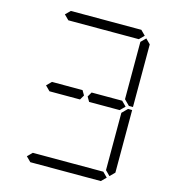

<svg xmlns="http://www.w3.org/2000/svg" viewBox="-140 -1113 1096 1226"><g transform="rotate(15 408.0 -500.0)"><path d="M378 -531 396 -500 378 -469H377H356H355H245H181H176L145 -500L176 -531H181H228H355H356H377ZM144 -969 175 -1000H641L672 -969L641 -938H620H439H377H196H175ZM658 -513 671 -500 640 -469H638H635H461H459H439H438L420 -500L438 -531H461H584H640ZM672 -31 641 0H175L144 -31L175 -62H196H377H439H620H641ZM655 -924 686 -955 717 -924V-510H690L655 -545V-550V-875V-918ZM717 -76 686 -45 655 -76V-83V-125V-455L690 -490H717Z"/></g></svg>

Font: DSEG14 Classic
Style: Light
Weight: 300
Designer: Keshikan(Twitter:@keshinomi_88pro)
Version: Version 0.46